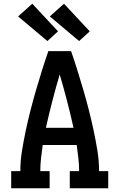

<svg xmlns="http://www.w3.org/2000/svg" viewBox="-20 -1009 640 1029"><path d="M40 0V-92H89Q89 -147 98 -202Q107 -257 118.5 -311Q130 -365 143.5 -418Q157 -471 172.5 -524Q188 -577 204.5 -630Q221 -683 239 -735H361Q379 -683 395.5 -630Q412 -577 427.5 -524Q443 -471 456.5 -418Q470 -365 481.5 -311Q493 -257 502 -202Q511 -147 511 -92H560V0H354V-92H404Q404 -127 400 -162Q396 -197 391 -232H209Q204 -197 200 -162Q196 -127 196 -92H246V0ZM374 -324Q358 -396 339.5 -467.5Q321 -539 300 -610Q279 -539 260.5 -467.5Q242 -396 226 -324ZM404 -789 247 -921 323 -989 461 -841ZM234 -789 77 -921 153 -989 291 -841Z"/></svg>

Font: Iosevka Curly Slab SmBdEx
Style: Regular
Weight: 600
Width: 7
Monospace: yes
Designer: Belleve Invis
Foundry: Belleve Invis
Version: Version 11.1.0; ttfautohint (v1.8.3)